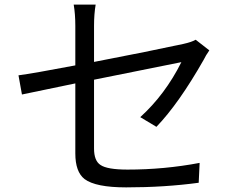

<svg xmlns="http://www.w3.org/2000/svg" viewBox="-20 -793 1040 831"><path d="M587 -286Q695 -384 765 -524Q732 -518 387 -448V-150Q387 -97 415 -79Q444 -59 532 -59Q691 -59 844 -88L840 -2Q692 18 526 18Q394 18 346 -18Q306 -49 306 -129V-432L75 -384L60 -467Q122 -475 306 -510V-681Q306 -732 299 -773H394Q387 -732 387 -681V-525Q631 -572 774 -603Q810 -611 827 -621L886 -575Q870 -552 862 -535Q754 -345 657 -244Z"/></svg>

Font: Source Han Sans K Regular
Style: Regular
Weight: 400
Designer: Ryoko NISHIZUKA  (kana & ideographs); Paul D. Hunt (Latin, Greek & Cyrillic); Wenlong ZHANG  (bopomofo); Sandoll Communi
Foundry: Adobe Systems Incorporated
Version: Version 1.00 July 18, 2014, initial release